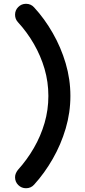

<svg xmlns="http://www.w3.org/2000/svg" viewBox="-20 -816 454 1020"><path d="M118.2 184Q94 184 77 167Q60 150 60 125.8Q60 114.2 64.4 104.5Q68.8 94.8 75 86.8Q124 32.5 160.2 -30.4Q196.5 -93.2 216.8 -162.8Q237 -232.2 237 -306.2Q237 -380.5 216.8 -449.9Q196.5 -519.2 160.2 -582.2Q124 -645.2 75 -698.5Q60 -715 60 -737.8Q60 -761.8 77 -778.8Q94 -795.8 118.2 -795.8Q144.2 -795.8 161.2 -776.8Q216.8 -716.5 260.2 -640.5Q303.8 -564.5 328.9 -479.6Q354 -394.8 354 -306.2Q354 -218 328.9 -133Q303.8 -48 260.2 27.9Q216.8 103.8 161.2 165Q144.2 184 118.2 184Z"/></svg>

Font: National Park
Style: Regular
Weight: 400
Designer: Andrea Herstowski, Ben Hoepner
Version: Version 1.009